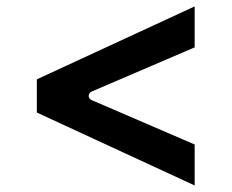

<svg xmlns="http://www.w3.org/2000/svg" viewBox="-20 -584 713 591"><path d="M579.2 -438.2V-564.3L93.4 -339.8V-237.6L579.2 -13.1V-139.2L262.1 -275.9C250 -280.9 250 -296.9 262.1 -302.2Z"/></svg>

Font: RA Gorm Semi Bold
Style: Regular
Weight: 600
Designer: Rasmus Andersson
Foundry: rsms
Version: Version 3.000;hotconv 1.0.109;makeotfexe 2.5.65596